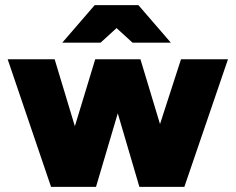

<svg xmlns="http://www.w3.org/2000/svg" viewBox="-20 -732 923 752"><path d="M527 0 689 -500H873L702 0ZM201 0 353 -500H504L356 0ZM180 0 10 -500H194L345 0ZM526 0 379 -500H530L681 0ZM499 -565 352 -699V-712H522L649 -565ZM224 -565 351 -712H521V-699L374 -565Z"/></svg>

Font: Figtree Light Black
Style: Regular
Weight: 900
Version: Version 2.000